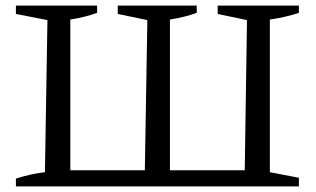

<svg xmlns="http://www.w3.org/2000/svg" viewBox="-20 -668 1131 688"><path d="M1051 -622Q1027 -614 1001 -608Q975 -602 947 -598V-51L1051 -31V0H37V-28Q90 -45 141 -51L150 -596L37 -618V-648H328V-622Q306 -614 282 -608Q258 -602 232 -598V-58H499L508 -596L402 -618V-648H685V-622Q663 -614 639 -608Q615 -602 589 -598V-58H857L865 -596L760 -618V-648H1051Z"/></svg>

Font: Piazzolla SC
Style: Regular
Weight: 400
Designer: Juan Pablo del Peral
Foundry: Huerta Tipografica
Version: Version 1.330